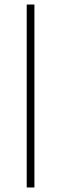

<svg xmlns="http://www.w3.org/2000/svg" viewBox="-20 -828 270 848"><path d="M98 0V-808H132V0Z"/></svg>

Font: Encode Sans Expanded Expanded Thin
Style: Regular
Weight: 100
Width: 7
Designer: Multiple Designers
Foundry: Impallari Type
Version: Version 3.000; ttfautohint (v1.8.3) -l 8 -r 50 -G 200 -x 14 